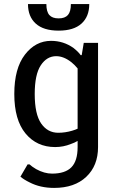

<svg xmlns="http://www.w3.org/2000/svg" viewBox="-20 -710 575 940"><path d="M117 -690H207Q207 -653 221.5 -636.5Q236 -620 267 -620Q298 -620 312.5 -636.5Q327 -653 327 -690H417Q417 -629 379 -594.5Q341 -560 267 -560Q193 -560 155 -594.5Q117 -629 117 -690ZM245 210Q177 210 125 183Q98 170 80 155L115 95H125Q135 105 157 118Q197 140 235 140Q299 140 329.5 109Q360 78 360 10V-20Q345 -11 327 -5Q290 10 250 10Q160 10 105 -56.5Q50 -123 50 -250Q50 -375 102 -442.5Q154 -510 230 -510Q291 -510 340 -475Q364 -456 375 -440H380L390 -500H460V10Q460 101 402.5 155.5Q345 210 245 210ZM265 -60Q299 -60 333 -70Q350 -75 360 -80V-375Q346 -392 330 -405Q292 -435 255 -435Q209 -435 179.5 -390Q150 -345 150 -250Q150 -151 181.5 -105.5Q213 -60 265 -60Z"/></svg>

Font: Scada
Style: Regular
Weight: 400
Designer: Jovanny Lemonad
Foundry: Jovanny Lemonad
Version: Version 4.100;PS 004.100;hotconv 1.0.88;makeotf.lib2.5.64775